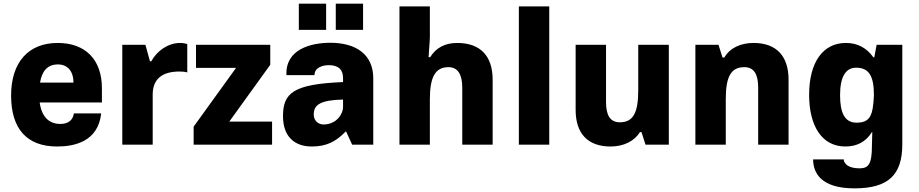

<svg xmlns="http://www.w3.org/2000/svg" viewBox="-20 -795 5051 1055"><path d="M540 -310C540 -466 451 -559 297 -559C137 -559 41 -454 41 -270C41 -90 125 10 294 10C384 10 519 -14 536 -172H386C381 -136 356 -114 312 -114C250 -114 209 -152 198 -232H540ZM200 -341C210 -402 239 -441 298 -441C350 -441 383 -406 384 -341Z M652 0H819V-275C819 -360 870 -402 966 -402C979 -402 998 -401 1009 -397V-553C999 -556 986 -559 970 -559C905 -559 843 -517 811 -458H804L779 -549H652Z M1044 0H1475V-127H1240L1465 -439V-549H1057V-422H1277L1044 -99Z M1622 -631H1772V-775H1622ZM1825 -631H1975V-775H1825ZM1693 10C1774 10 1826 -17 1879 -72H1882L1915 0H2031V-365C2031 -496 1936 -560 1795 -560C1688 -560 1547 -524 1554 -382H1708C1708 -424 1753 -437 1787 -437C1838 -437 1865 -414 1865 -366V-344C1592 -333 1535 -284 1535 -157C1535 -41 1602 10 1693 10ZM1757 -111C1732 -111 1704 -129 1704 -166C1704 -218 1738 -245 1865 -248V-206C1865 -170 1830 -111 1757 -111Z M2175 0H2342V-250C2342 -370 2371 -426 2444 -426C2495 -426 2520 -387 2520 -314V0H2687V-357C2687 -487 2620 -559 2492 -559C2425 -559 2375 -532 2344 -481H2335C2341 -567 2343 -585 2342 -621V-760H2175Z M2831 0H2998V-760H2831Z M3335 10C3406 10 3466 -19 3496 -69H3505L3527 0H3655V-549H3487V-299C3487 -177 3460 -123 3386 -123C3333 -123 3310 -161 3310 -234V-549H3143V-191C3143 -62 3209 10 3335 10Z M3801 0H3968V-250C3968 -373 3996 -426 4070 -426C4123 -426 4146 -387 4146 -314V0H4313V-357C4313 -486 4247 -559 4121 -559C4050 -559 3991 -532 3960 -479H3950L3928 -549H3801Z M4675 240C4859 240 4938 168 4938 -2V-549H4797L4784 -480H4779C4742 -532 4692 -559 4628 -559C4502 -559 4426 -453 4426 -274C4426 -100 4498 10 4625 10C4688 10 4737 -15 4771 -69H4773C4772 -41 4771 -13 4771 7C4771 105 4753 130 4703 130C4646 130 4618 108 4616 81H4448C4448 153 4489 240 4675 240ZM4686 -121C4622 -121 4596 -174 4596 -272C4596 -373 4627 -423 4684 -423C4755 -423 4782 -377 4782 -272C4777 -159 4761 -121 4686 -121Z"/></svg>

Font: Kathrein 85 Heavy
Style: Regular
Weight: 900
Designer: Lazydogs Typefoundry, based on Open Sans by Ascender Corporation
Foundry: Lazydogs Typefoundry
Version: Version 1.003;PS 001.003;hotconv 1.0.88;makeotf.lib2.5.64775